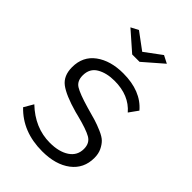

<svg xmlns="http://www.w3.org/2000/svg" viewBox="-219 -821 921 921"><g transform="rotate(45 241.5 -360.0)"><path d="M163 -730 248 -667 333 -730 372 -710 273 -624H223L125 -710ZM246 10Q113 10 32 -75L60 -123Q142 -45 243 -45Q305 -45 342.5 -70Q380 -95 380 -140Q380 -179 350.5 -196Q321 -213 246 -232Q233 -235 226 -237Q137 -262 99.5 -290.5Q62 -319 62 -377Q62 -450 116.5 -490Q171 -530 257 -530Q377 -530 438 -458L405 -412Q351 -475 253 -475Q199 -475 162.5 -453.5Q126 -432 126 -385Q126 -347 152.5 -330.5Q179 -314 251 -293Q295 -281 318 -274Q341 -267 370 -254.5Q399 -242 412.5 -228.5Q426 -215 436 -194Q446 -173 446 -145Q446 -73 391.5 -31.5Q337 10 246 10Z"/></g></svg>

Font: Raleway-v4020
Style: Regular
Weight: 400
Designer: Matt McInerney, Pablo Impallari, Rodrigo Fuenzalida
Foundry: Matt McInerney, Pablo Impallari, Rodrigo Fuenzalida
Version: Version 4.020;PS 004.020;hotconv 1.0.88;makeotf.lib2.5.64775